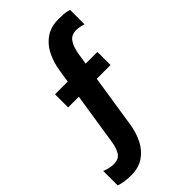

<svg xmlns="http://www.w3.org/2000/svg" viewBox="-308 -766 1108 1108"><g transform="rotate(-45 246.0 -211.5)"><path d="M492 -551V-669Q473 -676 449.5 -677.5Q426 -679 406 -679Q346 -679 304 -651Q262 -623 237 -575Q212 -527 202 -465L125 32Q118 82 100.5 110.5Q83 139 42 139Q23 139 5 135Q-13 131 -30 123V241Q-14 248 12 252Q38 256 66 256Q127 256 169 228Q211 200 236 151.5Q261 103 270 42L347 -455Q355 -505 375 -533.5Q395 -562 435 -562Q447 -562 463 -559Q479 -556 492 -551ZM86 -386V-279H432V-386Z"/></g></svg>

Font: Hind Variable Light
Style: Regular
Weight: 300
Designer: Manushi Parikh, Satya Rajpurohit
Foundry: Indian Type Foundry
Version: Version 3.000